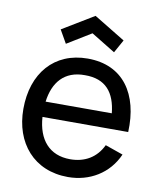

<svg xmlns="http://www.w3.org/2000/svg" viewBox="-89 -864 793 949"><g transform="rotate(10 308.0 -389.0)"><path d="M313.5 -705.2 434.4 -631.2 470.8 -696.9 313.5 -792.7 155.2 -696.9 192.7 -631.2ZM141.7 -255.2H571.9C580.2 -445.8 491.7 -578.1 312.5 -578.1C144.8 -578.1 41.7 -457.3 41.7 -278.1C41.7 -107.3 145.8 15.6 316.7 15.6C425 15.6 519.8 -40.6 563.5 -140.6L474 -171.9C442.7 -106.3 385.4 -72.9 312.5 -72.9C207.3 -72.9 149 -142.7 141.7 -255.2ZM312.5 -494.8C417.7 -495.8 465.6 -434.4 476 -332.3H143.8C156.2 -430.2 209.4 -495.8 312.5 -494.8Z"/></g></svg>

Font: Manrope3 Medium
Style: Regular
Weight: 500
Width: 4
Designer: Mikhail Sharanda
Foundry: Mikhail Sharanda
Version: Version 3.000;PS 003.000;hotconv 1.0.88;makeotf.lib2.5.64775